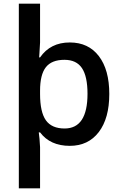

<svg xmlns="http://www.w3.org/2000/svg" viewBox="-20 -780 663 1040"><path d="M193 -482 197 -550V-760H82V240H197V17L194 -28L190 -63H197Q252 10 358 10Q458 10 515 -64.5Q572 -139 572 -271Q572 -402 515.5 -476Q459 -550 358 -550Q253 -550 197 -469H192ZM454 -272Q454 -84 330 -84Q260 -84 228.5 -128.5Q197 -173 197 -271V-289Q197 -376 228.5 -416Q260 -456 329 -456Q394 -456 424 -411Q454 -366 454 -272Z"/></svg>

Font: OpenSansMMV
Style: Semibold
Weight: 600
Designer: Steve Matteson
Foundry: Ascender Corporation
Version: Version 6.000